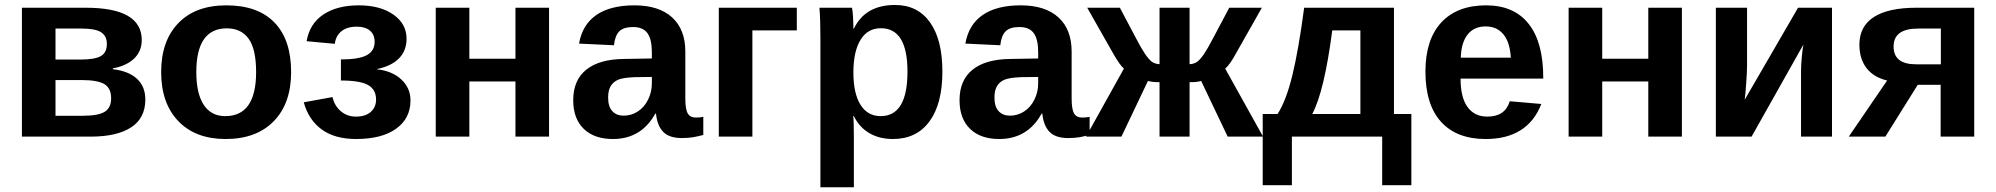

<svg xmlns="http://www.w3.org/2000/svg" viewBox="-20 -560 8182 787"><path d="M331.5 -528.3Q561 -528.3 561 -396Q561 -350.1 529.8 -320.1Q498.5 -290 442.4 -279.8V-276.4Q507.8 -268.6 541.7 -236.8Q575.7 -205.1 575.7 -152.3Q575.7 -75.7 517.3 -37.8Q459 0 352.1 0H69.8V-528.3ZM207.5 -85.4H318.4Q382.8 -85.4 409.2 -101.8Q435.5 -118.2 435.5 -157.2Q435.5 -198.7 407.7 -215.3Q379.9 -231.9 313 -231.9H207.5ZM207.5 -442.9V-315.9H309.1Q368.7 -315.9 393.3 -330.1Q418 -344.2 418 -379.9Q418 -412.6 394.5 -427.7Q371.1 -442.9 315.4 -442.9Z M1173.3 -264.6Q1173.3 -136.2 1102.1 -63.2Q1030.8 9.8 904.8 9.8Q781.2 9.8 710.9 -63.5Q640.6 -136.7 640.6 -264.6Q640.6 -392.1 710.9 -465.1Q781.2 -538.1 907.7 -538.1Q1037.1 -538.1 1105.2 -467.5Q1173.3 -397 1173.3 -264.6ZM1029.8 -264.6Q1029.8 -358.9 999 -401.4Q968.3 -443.8 909.7 -443.8Q784.7 -443.8 784.7 -264.6Q784.7 -176.3 815.2 -130.1Q845.7 -84 903.3 -84Q1029.8 -84 1029.8 -264.6Z M1439.9 9.8Q1352.5 9.8 1298.8 -29.3Q1245.1 -68.4 1225.1 -140.6L1342.8 -162.1Q1351.1 -126 1377.2 -104Q1403.3 -82 1439 -82Q1478 -82 1499.8 -101.3Q1521.5 -120.6 1521.5 -151.9Q1521.5 -192.9 1488.8 -211.4Q1456.1 -230 1377.4 -230V-316.4Q1450.7 -316.4 1483.2 -333.7Q1515.6 -351.1 1515.6 -388.7Q1515.6 -418 1496.6 -434.3Q1477.5 -450.7 1442.4 -450.7Q1402.3 -450.7 1379.2 -431.6Q1356 -412.6 1352.5 -380.4L1236.8 -391.1Q1249 -462.9 1305.4 -500.5Q1361.8 -538.1 1450.7 -538.1Q1538.6 -538.1 1592.5 -500.2Q1646.5 -462.4 1646.5 -400.9Q1646.5 -353 1616 -321.3Q1585.4 -289.6 1525.4 -276.9V-275.9Q1587.9 -269 1625.2 -234.1Q1662.6 -199.2 1662.6 -148.4Q1662.6 -74.7 1603.8 -32.5Q1544.9 9.8 1439.9 9.8Z M1903.8 -528.3V-319.3H2092.8V-528.3H2230.5V0H2092.8V-226.1H1903.8V0H1766.1V-528.3Z M2492.2 9.8Q2415.5 9.8 2372.6 -32Q2329.6 -73.7 2329.6 -149.4Q2329.6 -231.4 2383.1 -274.4Q2436.5 -317.4 2538.1 -318.4L2651.9 -320.3V-347.2Q2651.9 -398.9 2633.8 -424.1Q2615.7 -449.2 2574.7 -449.2Q2536.6 -449.2 2518.8 -431.9Q2501 -414.6 2496.6 -374.5L2353.5 -381.3Q2366.7 -458.5 2424.1 -498.3Q2481.4 -538.1 2580.6 -538.1Q2680.7 -538.1 2734.9 -488.8Q2789.1 -439.5 2789.1 -348.6V-156.2Q2789.1 -111.8 2799.1 -95Q2809.1 -78.1 2832.5 -78.1Q2848.1 -78.1 2862.8 -81.1V-6.8Q2850.6 -3.9 2840.8 -1.5Q2831.1 1 2821.3 2.4Q2811.5 3.9 2800.5 4.9Q2789.6 5.9 2774.9 5.9Q2723.1 5.9 2698.5 -19.5Q2673.8 -44.9 2668.9 -94.2H2666Q2608.4 9.8 2492.2 9.8ZM2651.9 -244.6 2581.5 -243.7Q2533.7 -241.7 2513.7 -233.2Q2493.7 -224.6 2483.2 -207Q2472.7 -189.5 2472.7 -160.2Q2472.7 -122.6 2490 -104.2Q2507.3 -85.9 2536.1 -85.9Q2568.4 -85.9 2595 -103.5Q2621.6 -121.1 2636.7 -152.1Q2651.9 -183.1 2651.9 -217.8Z M3246.1 -528.3V-435.5H3064V0H2926.3V-528.3Z M3842.8 -266.6Q3842.8 -134.3 3789.8 -62.3Q3736.8 9.8 3640.1 9.8Q3584.5 9.8 3543.2 -14.4Q3502 -38.6 3480 -84H3477.1Q3480 -69.3 3480 4.9V207.5H3342.8V-406.7Q3342.8 -481.4 3338.9 -528.3H3472.2Q3474.6 -519.5 3476.3 -493.7Q3478 -467.8 3478 -442.4H3480Q3526.4 -539.6 3648.9 -539.6Q3741.2 -539.6 3792 -468.5Q3842.8 -397.5 3842.8 -266.6ZM3699.7 -266.6Q3699.7 -444.3 3590.8 -444.3Q3536.1 -444.3 3507.1 -396.5Q3478 -348.6 3478 -262.7Q3478 -177.2 3507.1 -130.6Q3536.1 -84 3589.8 -84Q3699.7 -84 3699.7 -266.6Z M4075.7 9.8Q3999 9.8 3956.1 -32Q3913.1 -73.7 3913.1 -149.4Q3913.1 -231.4 3966.6 -274.4Q4020 -317.4 4121.6 -318.4L4235.4 -320.3V-347.2Q4235.4 -398.9 4217.3 -424.1Q4199.2 -449.2 4158.2 -449.2Q4120.1 -449.2 4102.3 -431.9Q4084.5 -414.6 4080.1 -374.5L3937 -381.3Q3950.2 -458.5 4007.6 -498.3Q4064.9 -538.1 4164.1 -538.1Q4264.2 -538.1 4318.4 -488.8Q4372.6 -439.5 4372.6 -348.6V-156.2Q4372.6 -111.8 4382.6 -95Q4392.6 -78.1 4416 -78.1Q4431.6 -78.1 4446.3 -81.1V-6.8Q4434.1 -3.9 4424.3 -1.5Q4414.6 1 4404.8 2.4Q4395 3.9 4384 4.9Q4373 5.9 4358.4 5.9Q4306.6 5.9 4282 -19.5Q4257.3 -44.9 4252.4 -94.2H4249.5Q4191.9 9.8 4075.7 9.8ZM4235.4 -244.6 4165 -243.7Q4117.2 -241.7 4097.2 -233.2Q4077.1 -224.6 4066.7 -207Q4056.2 -189.5 4056.2 -160.2Q4056.2 -122.6 4073.5 -104.2Q4090.8 -85.9 4119.6 -85.9Q4151.9 -85.9 4178.5 -103.5Q4205.1 -121.1 4220.2 -152.1Q4235.4 -183.1 4235.4 -217.8Z M4732.9 -223.1Q4700.7 -223.1 4685.5 -228.5L4576.7 0H4431.6L4586.9 -278.8Q4569.8 -293 4542 -342.3L4436.5 -528.3H4570.3L4636.7 -402.8Q4657.7 -362.3 4673.1 -339.6Q4688.5 -316.9 4700.7 -307.4Q4712.9 -297.9 4732.9 -296.9V-528.3H4856V-296.9Q4875.5 -297.9 4887.7 -307.1Q4899.9 -316.4 4914.8 -338.1Q4929.7 -359.9 4952.1 -402.8L5018.6 -528.3H5152.3L5046.9 -342.3Q5021.5 -294.9 5002 -278.8L5157.2 0H5012.2L4903.3 -228.5Q4890.6 -223.1 4856 -223.1V0H4732.9Z M5556.2 -435.5H5440.9Q5408.2 -185.1 5358.9 -92.8H5556.2ZM5275.4 0V199.2H5155.8V-92.8H5216.8Q5252 -147.5 5277.3 -251.2Q5302.7 -355 5325.7 -528.3H5693.8V-92.8H5765.1V199.2H5645.5V0Z M6069.8 9.8Q5950.7 9.8 5886.7 -60.8Q5822.8 -131.3 5822.8 -266.6Q5822.8 -397.5 5887.7 -467.8Q5952.6 -538.1 6071.8 -538.1Q6185.5 -538.1 6245.6 -462.6Q6305.7 -387.2 6305.7 -241.7V-237.8H5966.8Q5966.8 -160.6 5995.4 -121.3Q6023.9 -82 6076.7 -82Q6149.4 -82 6168.5 -145L6297.9 -133.8Q6241.7 9.8 6069.8 9.8ZM6069.8 -451.7Q6021.5 -451.7 5995.4 -418Q5969.2 -384.3 5967.8 -323.7H6172.9Q6168.9 -387.7 6142.1 -419.7Q6115.2 -451.7 6069.8 -451.7Z M6547.4 -528.3V-319.3H6736.3V-528.3H6874V0H6736.3V-226.1H6547.4V0H6409.7V-528.3Z M7141.1 -528.3V-291Q7141.1 -268.6 7137.7 -219.2Q7134.3 -169.9 7131.3 -150.9L7350.1 -528.3H7489.3V0H7362.3V-268.6Q7362.3 -293 7365.7 -328.6Q7369.1 -364.3 7372.1 -377.4L7159.7 0H7013.2V-528.3Z M7840.8 -212.4 7708 0H7558.1L7715.3 -230Q7659.7 -243.2 7630.6 -281.2Q7601.6 -319.3 7601.6 -377Q7601.6 -452.1 7660.9 -490.2Q7720.2 -528.3 7834.5 -528.3H8072.3V0H7934.6V-212.4ZM7935.5 -442.9H7841.8Q7741.7 -442.9 7741.7 -369.1Q7741.7 -296.4 7834 -296.4H7935.5Z"/></svg>

Font: Liberation Sans
Style: Bold
Weight: 700
Designer: Steve Matteson
Foundry: Ascender Corporation
Version: Version 2.1.5